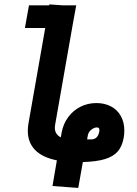

<svg xmlns="http://www.w3.org/2000/svg" viewBox="-20 -750 640 898"><path d="M246 0Q177 -14 143.5 -49.2Q110 -84.5 110 -138Q110 -154 113 -172L191.5 -619H96.5L115.5 -725H210L211 -729.5L273.5 -725H336.5L321 -640L286 -441Q247.5 -218 237.5 -164.5Q236.5 -155.5 236.5 -152Q236.5 -122 264.5 -107.5L268 -128.5Q275.5 -170.5 299 -202.2Q322.5 -234 356.8 -251Q391 -268 431 -268Q469.5 -268 499.2 -252.2Q529 -236.5 545.2 -207.2Q561.5 -178 561.5 -139.5Q561.5 -123.5 558.5 -105.5Q551.5 -66 531 -42Q510.5 -18 471.2 -6Q432 6 367.5 8L346 129L225.5 120ZM406 -98Q438 -98 444.5 -135.5Q445 -138 445 -142Q445 -154 433.5 -154Q420 -154 406.8 -143.2Q393.5 -132.5 390.5 -115.5L387.5 -98Z"/></svg>

Font: JuliaMono BoldItalic
Style: Regular
Weight: 700
Italic angle: -9°
Monospace: yes
Designer: cormullion
Foundry: corm
Version: Version 0.049; ttfautohint (v1.8.4)